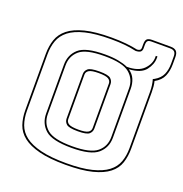

<svg xmlns="http://www.w3.org/2000/svg" viewBox="-146 -939 1039 1092"><g transform="rotate(20 373.5 -393.0)"><path d="M369 25Q271 25 208.5 9Q146 -7 110.5 -35Q75 -63 61.5 -102.5Q48 -142 48 -189V-530Q48 -577 61.5 -616.5Q75 -656 110.5 -684.5Q146 -713 208.5 -729Q271 -745 369 -745Q417 -745 456.5 -741Q496 -737 527 -730Q540 -731 545 -735.5Q550 -740 550 -749V-770Q550 -794 559 -802.5Q568 -811 590 -811H701Q725 -811 736 -800Q747 -789 747 -765V-721Q747 -681 733.5 -649Q720 -617 682 -596Q686 -581 687.5 -564.5Q689 -548 689 -530V-189Q689 -142 676 -102.5Q663 -63 627.5 -35Q592 -7 529.5 9Q467 25 369 25ZM369 15Q462 15 522.5 0Q583 -15 617.5 -41.5Q652 -68 665.5 -105.5Q679 -143 679 -189V-530Q679 -549 676.5 -568Q674 -587 669 -603L679 -608Q712 -627 724.5 -655.5Q737 -684 737 -721V-765Q737 -784 728.5 -792.5Q720 -801 701 -801H590Q573 -801 566.5 -794.5Q560 -788 560 -770V-749Q560 -736 552.5 -728.5Q545 -721 523 -720L517 -721Q487 -728 450.5 -731.5Q414 -735 369 -735Q276 -735 215 -720Q154 -705 119.5 -678Q85 -651 71.5 -613.5Q58 -576 58 -530V-189Q58 -143 71.5 -105.5Q85 -68 119.5 -41.5Q154 -15 215 0Q276 15 369 15ZM570 -212Q570 -152 527 -114.5Q484 -77 367 -77Q250 -77 208 -114.5Q166 -152 166 -212V-507Q166 -567 208 -604.5Q250 -642 367 -642Q414 -642 448 -635.5Q482 -629 506 -618Q575 -618 607.5 -651Q640 -684 640 -724V-733H650V-724Q650 -685 622 -649Q594 -613 522 -609Q548 -591 559 -565Q570 -539 570 -507ZM367 -632Q256 -632 216 -597.5Q176 -563 176 -507V-212Q176 -156 216 -121.5Q256 -87 367 -87Q478 -87 519 -121.5Q560 -156 560 -212V-507Q560 -563 519 -597.5Q478 -632 367 -632ZM285 -225V-494Q285 -513 300 -526.5Q315 -540 369 -540Q423 -540 438 -526.5Q453 -513 453 -494V-225Q453 -205 438 -191.5Q423 -178 369 -178Q315 -178 300 -191.5Q285 -205 285 -225ZM295 -494V-225Q295 -207 310.5 -197.5Q326 -188 369 -188Q412 -188 427.5 -197.5Q443 -207 443 -225V-494Q443 -511 427.5 -520.5Q412 -530 369 -530Q327 -530 311 -520.5Q295 -511 295 -494Z"/></g></svg>

Font: Bungee Outline
Style: Regular
Weight: 400
Designer: David Jonathan Ross
Foundry: David Jonathan Ross
Version: Version 1.001;PS 1.0;hotconv 1.0.72;makeotf.lib2.5.5900